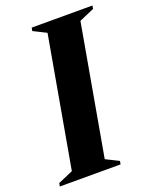

<svg xmlns="http://www.w3.org/2000/svg" viewBox="-174 -817 709 894"><g transform="rotate(-20 180.5 -370.0)"><path d="M319 -692 205 -48 269 -16 266 0H-35L-32 -16L42 -48L156 -692L92 -724L95 -740H396L393 -724Z"/></g></svg>

Font: Spectral ExtraBold
Style: Italic
Weight: 800
Italic angle: -10°
Designer: Jean-Baptiste Levee
Foundry: Production Type
Version: Version 2.001